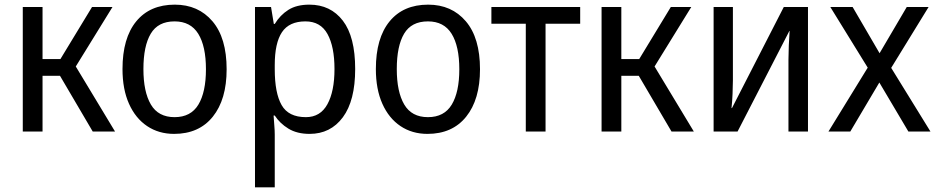

<svg xmlns="http://www.w3.org/2000/svg" viewBox="-20 -566 4033 826"><path d="M78 0V-536H163V-312H240L376 -536H464L306 -280L475 0H379L238 -240H163V0Z M729 10Q663 10 613 -23.5Q563 -57 535 -119.5Q507 -182 507 -269Q507 -402 566 -474Q625 -546 732 -546Q833 -546 894 -474.5Q955 -403 955 -268Q955 -138 895.5 -64Q836 10 729 10ZM731 -62Q801 -62 833.5 -116Q866 -170 866 -268Q866 -367 833 -420.5Q800 -474 731 -474Q660 -474 628.5 -421Q597 -368 597 -269Q597 -171 629 -116.5Q661 -62 731 -62Z M1077 240V-536H1146L1158 -463H1162Q1185 -501 1220.5 -523.5Q1256 -546 1311 -546Q1402 -546 1455 -477Q1508 -408 1508 -269Q1508 -133 1455 -61.5Q1402 10 1312 10Q1258 10 1221 -12.5Q1184 -35 1162 -69H1157Q1158 -51 1160 -28Q1162 -5 1162 13V240ZM1296 -62Q1358 -62 1388.5 -117.5Q1419 -173 1419 -269Q1419 -365 1389 -419.5Q1359 -474 1294 -474Q1224 -474 1193 -427.5Q1162 -381 1162 -286V-268Q1162 -166 1191.5 -114Q1221 -62 1296 -62Z M1819 10Q1753 10 1703 -23.5Q1653 -57 1625 -119.5Q1597 -182 1597 -269Q1597 -402 1656 -474Q1715 -546 1822 -546Q1923 -546 1984 -474.5Q2045 -403 2045 -268Q2045 -138 1985.5 -64Q1926 10 1819 10ZM1821 -62Q1891 -62 1923.5 -116Q1956 -170 1956 -268Q1956 -367 1923 -420.5Q1890 -474 1821 -474Q1750 -474 1718.5 -421Q1687 -368 1687 -269Q1687 -171 1719 -116.5Q1751 -62 1821 -62Z M2242 0V-464H2094V-536H2476V-464H2327V0Z M2568 0V-536H2653V-312H2730L2866 -536H2954L2796 -280L2965 0H2869L2728 -240H2653V0Z M3050 0V-536H3133V-220Q3133 -197 3131.5 -162Q3130 -127 3127 -101H3129L3352 -536H3456V0H3372V-309Q3372 -335 3373.5 -371.5Q3375 -408 3377 -433H3376L3153 0Z M3544 0 3713 -275 3552 -536H3648L3764 -337L3881 -536H3975L3814 -274L3983 0H3888L3763 -211L3638 0Z"/></svg>

Font: Noto Sans SemiCondensed
Style: Regular
Weight: 400
Width: 4
Designer: Monotype Design Team
Foundry: Monotype Imaging Inc.
Version: Version 2.013; ttfautohint (v1.8.4.7-5d5b)